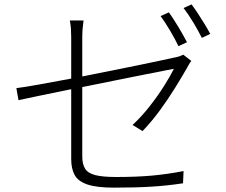

<svg xmlns="http://www.w3.org/2000/svg" viewBox="-20 -840 1040 882"><path d="M755.9 -783.2Q774.9 -756.8 798.6 -717.5Q822.3 -678.2 838.9 -646L799.8 -627.9Q785.6 -658.2 762 -698.2Q738.3 -738.3 717.8 -766.1ZM859.9 -819.8Q873.5 -801.8 889.6 -777.3Q905.8 -752.9 920.9 -728Q936 -703.1 945.8 -684.1L907.2 -666Q890.6 -699.2 867.7 -737.3Q844.7 -775.4 823.2 -803.2ZM307.1 -108.9V-430.2Q226.1 -413.6 160.6 -400.1Q95.2 -386.7 64.9 -379.9L55.2 -435.1Q87.9 -439 156.2 -451.2Q224.6 -463.4 307.1 -479V-668Q307.1 -688.5 305.9 -706.8Q304.7 -725.1 300.8 -746.1H363.8Q357.9 -704.1 357.9 -668V-488.8Q426.8 -502.4 495.1 -516.1Q563.5 -529.8 622.6 -542Q681.6 -554.2 722.9 -563Q764.2 -571.8 778.8 -575.2Q792.5 -577.1 804 -581.3Q815.4 -585.4 821.8 -588.9L858.9 -560.1Q853.5 -554.2 848.4 -544.9Q843.3 -535.6 838.9 -527.8Q815.4 -486.8 784.2 -436.3Q752.9 -385.7 715.3 -334.2Q677.7 -282.7 634.8 -237.8L588.9 -266.1Q629.4 -303.2 667 -351.1Q704.6 -398.9 733.9 -445.6Q763.2 -492.2 778.8 -523.9Q775.9 -523.4 738 -516.1Q700.2 -508.8 639.2 -496.6Q578.1 -484.4 504.9 -469.7Q431.6 -455.1 357.9 -439.9V-122.1Q357.9 -85.9 370.8 -65.2Q383.8 -44.4 417.7 -35.6Q451.7 -26.9 514.2 -26.9Q605.5 -26.9 676.8 -33.2Q748 -39.6 823.2 -54.2L820.8 2Q750.5 12.7 678 17.3Q605.5 22 503.9 22Q422.9 22 380.4 7.1Q337.9 -7.8 322.5 -36.9Q307.1 -65.9 307.1 -108.9Z"/></svg>

Font: Source Han Sans CN Light
Style: Regular
Weight: 300
Designer: Ryoko NISHIZUKA  (kana, bopomofo & ideographs); Paul D. Hunt (Latin, Greek & Cyrillic); Sandoll Communications , Soo-you
Foundry: Adobe
Version: Version 2.000;hotconv 1.0.107;makeotfexe 2.5.65593